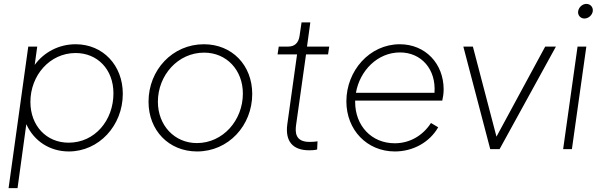

<svg xmlns="http://www.w3.org/2000/svg" viewBox="-20 -765 3079 985"><path d="M24 200H70L115 -128C154 -41 236 12 333 12C487 12 610 -120 610 -284C610 -429 509 -538 368 -538C283 -538 206 -498 158 -432L171 -526H125ZM136 -242C136 -378 235 -493 368 -493C479 -493 562 -410 562 -286C562 -148 467 -33 332 -33C218 -33 136 -120 136 -242Z M991 12C1152 12 1274 -121 1274 -283C1274 -430 1171 -538 1026 -538C865 -538 742 -406 742 -243C742 -96 846 12 991 12ZM790 -243C790 -379 893 -495 1027 -495C1143 -495 1226 -405 1226 -285C1226 -148 1124 -31 990 -31C875 -31 790 -122 790 -243Z M1566 6C1572 6 1593 6 1607 2L1609 -40C1599 -38 1581 -37 1568 -37C1494 -37 1494 -87 1499 -124L1550 -486H1663L1669 -526H1555L1572 -650H1527L1517 -582C1512 -545 1492 -526 1458 -526H1410L1404 -486H1504L1454 -128C1442 -40 1482 6 1566 6Z M2006 12C2099 12 2184 -35 2228 -112L2191 -134C2149 -69 2082 -30 2005 -30C1886 -30 1802 -120 1802 -242V-249H2249C2253 -266 2256 -287 2256 -306C2256 -439 2162 -538 2031 -538C1876 -538 1757 -402 1757 -245C1757 -99 1862 12 2006 12ZM1806 -289C1826 -403 1917 -496 2032 -496C2142 -496 2218 -409 2209 -289Z M2495 0H2543L2832 -526H2777L2527 -64L2406 -526H2357Z M2869 0H2914L2988 -526H2943ZM2946 -707C2943 -687 2958 -670 2978 -670C2999 -670 3018 -687 3021 -707C3024 -728 3009 -745 2988 -745C2968 -745 2949 -728 2946 -707Z"/></svg>

Font: Mluvka ExtraLight
Style: Italic
Weight: 200
Italic angle: -8°
Designer: Modified by Jiří Krblich, Original typeface by Gumpita Rahayu
Foundry: Gumpita Rahayu & Jiří Krblich
Version: Version 2.000;Glyphs 3.1.1 (3134)